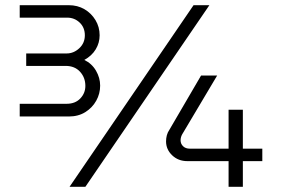

<svg xmlns="http://www.w3.org/2000/svg" viewBox="-20 -720 1090 740"><path d="M861 0V-99H702Q667 -99 643.5 -121.5Q620 -144 620 -175Q620 -187 623 -198.5Q626 -210 633 -220L755 -429H817L682 -202Q676 -191 676 -179Q676 -166 685.5 -156.5Q695 -147 712 -147H861V-297H916V-147H991V-99H916V0ZM56 -271V-320H237Q270 -320 289.5 -340.5Q309 -361 309 -389Q309 -421 288.5 -443.5Q268 -466 233 -466H81V-514H237Q264 -514 285.5 -534Q307 -554 307 -584Q307 -614 287 -633Q267 -652 239 -652H56V-700H245Q279 -700 305.5 -684.5Q332 -669 348 -642.5Q364 -616 364 -584Q364 -555 349 -530Q334 -505 305 -489Q334 -475 350 -447.5Q366 -420 366 -390Q366 -359 351 -332Q336 -305 309 -288Q282 -271 245 -271ZM248 0 726 -700H787L309 0Z"/></svg>

Font: MuseoModerno SemiBold Light
Style: Regular
Weight: 300
Version: Version 1.001